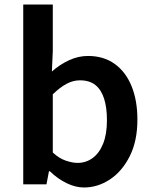

<svg xmlns="http://www.w3.org/2000/svg" viewBox="-20 -817 677 851"><path d="M352 14Q315 14 275.5 -5Q236 -24 201 -58H197L186 0H83V-797H214V-591L210 -500Q245 -531 286 -550Q327 -569 370 -569Q439 -569 488 -534Q537 -499 563 -435.5Q589 -372 589 -287Q589 -192 555 -124.5Q521 -57 467 -21.5Q413 14 352 14ZM324 -95Q361 -95 390.5 -116.5Q420 -138 437 -180Q454 -222 454 -284Q454 -340 441.5 -379.5Q429 -419 403 -440Q377 -461 334 -461Q304 -461 275 -445.5Q246 -430 214 -399V-141Q242 -115 271.5 -105Q301 -95 324 -95Z"/></svg>

Font: Noto Sans SC SemiBold
Style: Regular
Weight: 600
Designer: Ryoko NISHIZUKA 西塚涼子 (kana, bopomofo & ideographs); Paul D. Hunt (Latin, Greek & Cyrillic); Sandoll Communications 산돌커뮤니
Foundry: Adobe
Version: Version 2.004-H2;hotconv 1.0.118;makeotfexe 2.5.65603